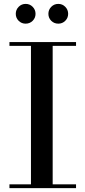

<svg xmlns="http://www.w3.org/2000/svg" viewBox="-20 -966 439 986"><path d="M28.5 0V-19.5H139V-730.5H28.5V-750H370.5V-730.5H250.5V-19.5H370.5V0ZM279.5 -844.5Q258 -844.5 243.2 -859.2Q228.5 -874 228.5 -895Q228.5 -916 243.2 -931Q258 -946 279.5 -946Q300.5 -946 315.2 -931Q330 -916 330 -895Q330 -874 315.2 -859.2Q300.5 -844.5 279.5 -844.5ZM111.5 -844.5Q90.5 -844.5 75.8 -859.2Q61 -874 61 -895Q61 -916 75.8 -931Q90.5 -946 112 -946Q133 -946 147.8 -931Q162.5 -916 162.5 -895Q162.5 -874 147.8 -859.2Q133 -844.5 111.5 -844.5Z"/></svg>

Font: Bodoni Moda Medium
Style: Regular
Weight: 500
Designer: Owen Earl
Foundry: indestructible type
Version: Version 2.005